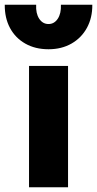

<svg xmlns="http://www.w3.org/2000/svg" viewBox="-54 -787 408 807"><path d="M68 0V-510H232V0ZM150 -580Q94 -580 52.2 -603.8Q10.5 -627.5 -12 -669.5Q-34.5 -711.5 -34 -767H98Q96 -730.5 110.8 -708.2Q125.5 -686 150 -686Q174 -686 188.8 -708.2Q203.5 -730.5 202 -767H334Q334.5 -712.5 311.5 -670.2Q288.5 -628 246.8 -604Q205 -580 150 -580Z"/></svg>

Font: Geologica Roman
Style: Bold
Weight: 700
Designer: Sindre Bremnes, Frode Helland
Foundry: Monokrom Skriftforlag AS
Version: Version 1.010;gftools[0.9.28]